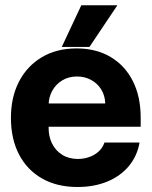

<svg xmlns="http://www.w3.org/2000/svg" viewBox="-20 -709 581 736"><path d="M276.8 7.8Q198.5 7.8 141.4 -24.7Q84.2 -57.1 53 -116.7Q21.9 -176.3 21.9 -257.4Q21.9 -336.4 52.8 -396.2Q83.8 -456 140.4 -489.7Q197.1 -523.4 273.6 -523.4Q348.9 -523.4 404.2 -490.4Q459.5 -457.4 489.4 -397.9Q519.3 -338.5 519.3 -258V-223.2H74.4V-312.3H383.4Q382.5 -343 368 -366.2Q353.5 -389.5 329.3 -402.6Q305.2 -415.8 275.2 -415.8Q243.2 -415.8 218.6 -400.9Q194 -385.9 180.4 -361.2Q166.7 -336.5 166.4 -306.8V-219.1Q166.1 -185.9 179.5 -158.9Q192.9 -131.9 218 -115.9Q243.2 -99.9 278.5 -99.6Q302.8 -99.9 323.5 -107.5Q344.2 -115.1 359.2 -129.3Q374.1 -143.5 380.5 -162.7H515Q505.9 -111 474.2 -72.7Q442.5 -34.4 392 -13.3Q341.6 7.8 276.8 7.8ZM216.8 -529.1 291.6 -688.7H429.9L322.9 -529.1Z"/></svg>

Font: Inter Display V
Style: Regular
Weight: 400
Designer: Rasmus Andersson
Foundry: rsms
Version: Version 3.015;git-src